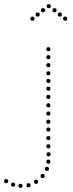

<svg xmlns="http://www.w3.org/2000/svg" viewBox="-140 -750 354 937"><path d="M96 -226Q86 -226 86 -236Q86 -246 96 -246Q106 -246 106 -236Q106 -226 96 -226ZM96 -186Q86 -186 86 -196Q86 -206 96 -206Q106 -206 106 -196Q106 -186 96 -186ZM96 -146Q86 -146 86 -156Q86 -166 96 -166Q106 -166 106 -156Q106 -146 96 -146ZM96 -108Q86 -108 86 -118Q86 -128 96 -128Q106 -128 106 -118Q106 -108 96 -108ZM96 -66Q86 -66 86 -76Q86 -86 96 -86Q106 -86 106 -76Q106 -66 96 -66ZM96 -26Q86 -26 86 -36Q86 -46 96 -46Q106 -46 106 -36Q106 -26 96 -26ZM97 13Q87 13 87 3Q87 -7 97 -7Q107 -7 107 3Q107 13 97 13ZM96 -500Q86 -500 86 -510Q86 -520 96 -520Q106 -520 106 -510Q106 -500 96 -500ZM96 -382Q86 -382 86 -392Q86 -402 96 -402Q106 -402 106 -392Q106 -382 96 -382ZM96 -345Q86 -345 86 -355Q86 -365 96 -365Q106 -365 106 -355Q106 -345 96 -345ZM96 -307Q86 -307 86 -317Q86 -327 96 -327Q106 -327 106 -317Q106 -307 96 -307ZM96 -267Q86 -267 86 -277Q86 -287 96 -287Q106 -287 106 -277Q106 -267 96 -267ZM96 -422Q86 -422 86 -432Q86 -442 96 -442Q106 -442 106 -432Q106 -422 96 -422ZM96 -461Q86 -461 86 -471Q86 -481 96 -481Q106 -481 106 -471Q106 -461 96 -461ZM96 49Q86 49 86 39Q86 29 96 29Q106 29 106 39Q106 49 96 49ZM89 84Q79 84 79 74Q79 64 89 64Q99 64 99 74Q99 84 89 84ZM68 119Q58 119 58 109Q58 99 68 99Q78 99 78 109Q78 119 68 119ZM36 147Q26 147 26 137Q26 127 36 127Q46 127 46 137Q46 147 36 147ZM-1 164Q-11 164 -11 154Q-11 144 -1 144Q9 144 9 154Q9 164 -1 164ZM-110 144Q-120 144 -120 134Q-120 124 -110 124Q-100 124 -100 134Q-100 144 -110 144ZM-76 161Q-86 161 -86 151Q-86 141 -76 141Q-66 141 -66 151Q-66 161 -76 161ZM-40 167Q-50 167 -50 157Q-50 147 -40 147Q-30 147 -30 157Q-30 167 -40 167ZM98 -710Q88 -710 88 -720Q88 -730 98 -730Q108 -730 108 -720Q108 -710 98 -710ZM126 -690Q116 -690 116 -700Q116 -710 126 -710Q136 -710 136 -700Q136 -690 126 -690ZM152 -669Q142 -669 142 -679Q142 -689 152 -689Q162 -689 162 -679Q162 -669 152 -669ZM178 -649Q168 -649 168 -659Q168 -669 178 -669Q188 -669 188 -659Q188 -649 178 -649ZM70 -690Q60 -690 60 -700Q60 -710 70 -710Q80 -710 80 -700Q80 -690 70 -690ZM44 -669Q34 -669 34 -679Q34 -689 44 -689Q54 -689 54 -679Q54 -669 44 -669ZM18 -649Q8 -649 8 -659Q8 -669 18 -669Q28 -669 28 -659Q28 -649 18 -649Z"/></svg>

Font: Raleway Dots
Style: Regular
Weight: 400
Designer: Matt McInerney, Pablo Impallari, Rodrigo Fuenzalida, Brenda Gallo
Foundry: Matt McInerney, Pablo Impallari, Rodrigo Fuenzalida, Brenda Gallo
Version: Version 1.000